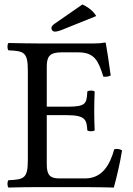

<svg xmlns="http://www.w3.org/2000/svg" viewBox="-20 -840 597 862"><path d="M350 -820 226 -734C213 -725 211 -720 211 -713C211 -705 217 -698 226 -698C235 -698 247 -701 268 -710L412 -768C399.3 -789.3 378.6 -806.7 350 -820ZM281 -361H190V-541C190 -585 202 -605 256 -605H331C406 -605 422 -565 444 -496C456.4 -494.2 467.2 -496.3 477 -501C472 -542 457 -638 455 -646C455 -648 454 -649 451 -649C434 -646 426 -645 402 -645H147C116.5 -645 58 -646 18 -647C12 -641 12 -620 18 -614C88 -611 105 -606 105 -523V-122C105 -39 88 -34 18 -31C12 -25 12 -4 18 2C55 1 115 0 148 0H363C411 0 491 2 491 2C505 -48 520 -114 528 -165C517.6 -171 506.1 -173.2 493 -170C473 -98 438 -39 362 -39H246C204 -39 190 -55 190 -102V-323H281C366 -323 369 -300 372 -255C378 -249 399 -249 405 -255C404 -281 403 -308.7 403 -343C403 -371 404 -405 405 -429C399 -435 378 -435 372 -429C369 -374 366 -361 281 -361Z"/></svg>

Font: Libertinus Math
Style: Regular
Weight: 400
Designer: Philipp H. Poll
Foundry: Khaled Hosny
Version: Version 6.2